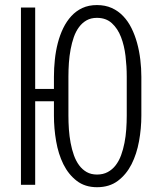

<svg xmlns="http://www.w3.org/2000/svg" viewBox="-20 -741 640 770"><path d="M546.9 -277.3Q546.9 -226.1 537.6 -174.8Q528.3 -123.5 507.6 -82.5Q486.8 -41.5 452.9 -15.9Q418.9 9.8 369.1 9.8Q320.8 9.8 287.6 -15.9Q254.4 -41.5 234.1 -82.5Q213.9 -123.5 205.1 -174.8Q196.3 -226.1 196.3 -277.3V-335H121.1V0H64V-710.9H121.1V-384.3H196.3V-433.1Q196.3 -467.3 200 -502Q203.6 -536.6 211.9 -568.6Q220.2 -600.6 233.6 -628.2Q247.1 -655.8 266.1 -676.5Q285.2 -697.3 310.5 -709Q335.9 -720.7 368.7 -720.7Q401.9 -720.7 428 -709Q454.1 -697.3 473.9 -676.5Q493.7 -655.8 507.3 -628.2Q521 -600.6 529.8 -568.6Q538.6 -536.6 542.7 -502Q546.9 -467.3 546.9 -433.1ZM488.3 -434.1Q488.3 -474.6 483.4 -516.4Q478.5 -558.1 465.3 -592.3Q452.1 -626.5 428.7 -647.9Q405.3 -669.4 368.7 -669.4Q344.7 -669.4 327.1 -659.4Q309.6 -649.4 296.9 -632.3Q284.2 -615.2 276.1 -592.3Q268.1 -569.3 263.2 -543.2Q258.3 -517.1 256.3 -489Q254.4 -460.9 254.4 -434.1V-277.3Q254.4 -250 256.3 -222.2Q258.3 -194.3 263.2 -168Q268.1 -141.6 276.4 -118.4Q284.7 -95.2 297.4 -78.1Q310.1 -61 327.6 -51Q345.2 -41 369.1 -41Q393.6 -41 412.1 -51Q430.7 -61 443.8 -78.1Q457 -95.2 465.6 -118.4Q474.1 -141.6 479.2 -168Q484.4 -194.3 486.3 -222.2Q488.3 -250 488.3 -277.3Z"/></svg>

Font: Roboto Mono Light
Style: Regular
Weight: 300
Designer: Google
Version: Version 2.000985; 2015; ttfautohint (v1.3)